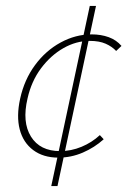

<svg xmlns="http://www.w3.org/2000/svg" viewBox="-20 -528 430 648"><path d="M177 4Q126 4 92 -21.5Q58 -47 46.5 -91.5Q35 -136 48 -195Q62 -259 98 -308Q134 -357 184.5 -384.5Q235 -412 289 -412Q321 -412 347 -402.5Q373 -393 390 -373L372 -356Q358 -371 336.5 -380.5Q315 -390 283 -390Q237 -390 194 -365.5Q151 -341 118.5 -297.5Q86 -254 73 -196Q54 -116 84.5 -67Q115 -18 183 -18Q220 -18 255 -32.5Q290 -47 317 -72L330 -58Q299 -30 259.5 -13Q220 4 177 4ZM153 100 283 -508H304L174 100Z"/></svg>

Font: Ysabeau Infant Thin
Style: Italic
Weight: 250
Italic angle: -12°
Designer: Christian Thalmann (Catharsis Fonts)
Version: Version 2.001;gftools[0.9.30]; featfreeze: ss01,ss02,lnum